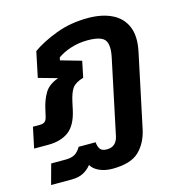

<svg xmlns="http://www.w3.org/2000/svg" viewBox="-119 -648 886 941"><g transform="rotate(-15 324.5 -177.5)"><path d="M337 195Q300 195 271 182Q242 169 230 147Q214 168 189.5 181Q165 194 129 194H25L53 92H126Q155 92 172.5 82Q190 72 204 48H290Q292 70 301 83Q310 96 335 96Q383 96 394 45L473 -329Q487 -392 469 -418.5Q451 -445 381 -445Q336 -445 295.5 -432Q255 -419 228 -399L225 -385L330 -355L313 -273Q272 -261 256.5 -239.5Q241 -218 231 -171L223 -134Q207 -60 167 -30Q127 0 63 0H-9L13 -105H46Q66 -105 74.5 -113Q83 -121 87 -141L94 -172Q104 -218 124.5 -252Q145 -286 194 -303L98 -330L125 -459Q174 -494 248 -522Q322 -550 410 -550Q482 -550 532 -525.5Q582 -501 603 -451.5Q624 -402 608 -326L529 47Q514 115 471.5 155Q429 195 337 195Z"/></g></svg>

Font: Kanit Medium
Style: Italic
Weight: 500
Italic angle: -12°
Designer: Katatrad Team
Foundry: CadsonDemak
Version: Version 2.000; ttfautohint (v1.8.3)